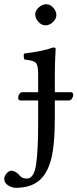

<svg xmlns="http://www.w3.org/2000/svg" viewBox="-68 -667 367 910"><path d="M99.1 -599.1Q99.1 -617.2 116 -632.1Q132.8 -647 150.9 -647Q169.9 -647 184.6 -630.4Q199.2 -613.8 199.2 -595.2Q199.2 -578.1 183.1 -562.5Q167 -546.9 147 -546.9Q128.9 -546.9 114 -563.5Q99.1 -580.1 99.1 -599.1ZM112.8 -316.9Q112.8 -358.9 101.3 -369.9Q89.8 -380.9 47.9 -384.8Q42 -401.9 45.9 -413.1Q141.1 -425.3 183.1 -441.9Q196.3 -441.9 195.8 -435.1Q191.9 -371.1 191.9 -320.8V-230H267.1Q279.3 -230 278.8 -216.8Q278.8 -208 272.9 -199.5Q267.1 -190.9 257.8 -190.9H191.9V-109.9Q191.9 24.9 173.3 91.6Q154.8 158.2 117.2 189Q76.2 223.1 6.8 223.1Q-11.2 223.1 -29.5 211.7Q-47.9 200.2 -47.9 180.2Q-47.9 167 -36.4 154.5Q-24.9 142.1 -16.1 142.1Q-11.2 142.1 -6.1 143.6Q-1 145 2.4 146.5Q5.9 147.9 10.5 151.4Q15.1 154.8 17.1 156.5Q19 158.2 22.9 162.6Q26.9 167 27.8 168Q39.1 179.2 59.1 179.2Q93.3 179.2 103 113Q112.8 46.9 112.8 -76.2V-190.9H28.8Q17.6 -190.9 18.1 -205.1Q18.1 -212.9 23.9 -221.4Q29.8 -230 37.1 -230H112.8Z"/></svg>

Font: Linux Libertine O
Style: Regular
Weight: 400
Designer: Philipp H. Poll
Foundry: Philipp H. Poll
Version: Version 5.3.0